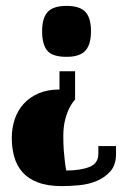

<svg xmlns="http://www.w3.org/2000/svg" viewBox="-20 -477 434 652"><path d="M289 -371Q289 -326 270 -305Q251 -284 206 -284Q158 -284 140.5 -305Q123 -326 123 -371Q123 -416 142 -436.5Q161 -457 206 -457Q251 -457 270 -436.5Q289 -416 289 -371ZM235 -235V-139Q224 -127 215 -109Q207 -93 201 -69.5Q195 -46 195 -14Q195 12 196.5 32.5Q198 53 200 69Q202 87 205 102Q253 102 283.5 90Q314 78 314 45V19H374V46Q374 83 355 104.5Q336 126 308.5 137.5Q281 149 249 152Q217 155 190 155Q142 155 109 142.5Q76 130 56.5 108Q37 86 28.5 56Q20 26 20 -8Q20 -42 30 -72Q40 -102 60.5 -124.5Q81 -147 111 -160Q141 -173 182 -173V-235Z"/></svg>

Font: Bigshot One
Style: Regular
Weight: 400
Designer: Gesine Todt
Foundry: Gesine Todt
Version: Version 1.001